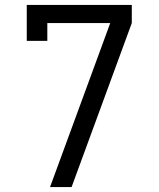

<svg xmlns="http://www.w3.org/2000/svg" viewBox="-20 -755 640 775"><path d="M182 0 425 -662H171V-590H88V-735H512V-662L269 0Z"/></svg>

Font: Nova Nerd Font
Style: Regular
Weight: 400
Designer: Belleve Invis
Foundry: Belleve Invis
Version: Version 24.1.4; ttfautohint (v1.8.4);Nerd Fonts 3.1.1